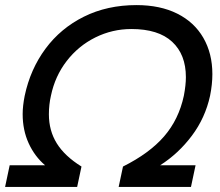

<svg xmlns="http://www.w3.org/2000/svg" viewBox="-25 -734 865 754"><path d="M13 -85H152Q111 -120 87.5 -171.5Q64 -223 64 -286Q64 -318 72 -358Q94 -462 153.5 -542.5Q213 -623 304.5 -668.5Q396 -714 511 -714Q604 -714 671 -680.5Q738 -647 773.5 -585.5Q809 -524 809 -443Q809 -403 800 -358Q781 -271 728.5 -201Q676 -131 604 -85H743L725 0H441L458 -80Q562 -132 619.5 -198.5Q677 -265 697 -358Q705 -400 705 -431Q705 -520 651 -570Q597 -620 491 -620Q416 -620 349.5 -587Q283 -554 237 -494.5Q191 -435 175 -358Q167 -323 167 -285Q167 -221 198 -171Q229 -121 295 -80L278 0H-5Z"/></svg>

Font: Prompt
Style: Italic
Weight: 400
Italic angle: -12°
Designer: Katatrad Team
Foundry: CadsonDemak
Version: Version 1.001